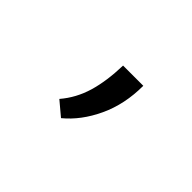

<svg xmlns="http://www.w3.org/2000/svg" viewBox="-43 -329 672 672"><g transform="rotate(45 293.0 7.0)"><path d="M261.2 148.4 209.5 105Q248 60.1 265.4 1.5Q282.7 -57.1 284.7 -135.3H384.8Q384.8 -43.9 350.3 29.8Q315.9 103.5 261.2 148.4Z"/></g></svg>

Font: CaskaydiaCove NFP
Style: Regular
Weight: 400
Designer: Aaron Bell
Foundry: Saja Typeworks
Version: Version 2111.001; VTT 6.35;Nerd Fonts 3.1.1